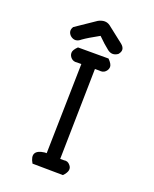

<svg xmlns="http://www.w3.org/2000/svg" viewBox="-152 -908 803 998"><g transform="rotate(20 250.0 -409.5)"><path d="M216.8 -812.5Q253.9 -832 281.2 -812.5L371.1 -742.2Q401.4 -716.8 376 -687.5Q346.7 -667 319.3 -688Q292 -709 256.8 -744.1Q196.3 -710.9 170.9 -692.4Q140.6 -666 112.3 -690.4Q90.8 -712.9 107.4 -738.3ZM167 -647.5H335.9Q358.4 -625 358.4 -609.4Q358.4 -593.8 345.7 -581.5Q333 -569.3 311.5 -572.3H288.1L278.3 -71.3H298.8Q319.3 -75.2 332 -59.6Q356.4 -34.2 320.3 2.9L151.4 1Q112.3 -65.4 191.4 -75.2H202.1L212.9 -572.3H189.5Q169.9 -569.3 157.2 -581.5Q144.5 -593.8 144.5 -609.9Q144.5 -626 167 -647.5Z"/></g></svg>

Font: NaikaiFont
Style: Regular-Lite
Weight: 400
Version: Version 1.67